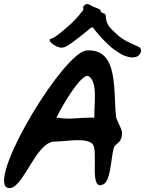

<svg xmlns="http://www.w3.org/2000/svg" viewBox="-20 -916 727 963"><path d="M480 -869C462 -879 447 -880 429 -893C415 -900 400 -892 397 -879C396 -873 400 -871 397 -865C363 -822 352 -810 311 -775C286 -753 256 -727 236 -722C210 -714 262 -676 289 -677C307 -677 322 -689 338 -700C352 -709 425 -766 429 -771C447 -786 446 -777 461 -759C490 -723 507 -707 541 -676C556 -664 591 -641 603 -637C628 -628 652 -623 672 -635C689 -648 694 -671 676 -681C648 -694 596 -713 564 -746C538 -771 516 -786 511 -827C511 -834 512 -839 507 -845C501 -852 489 -850 486 -857C485 -862 484 -866 480 -869ZM503 6C542 -25 537 -166 557 -186C583 -206 592 -217 592 -255C583 -286 573 -297 563 -325C546 -455 579 -673 415 -663C302 -656 -63 -55 10 22C87 69 153 -206 254 -206C311 -206 405 -227 442 -196C479 -166 420 55 503 6ZM263 -326C302 -405 388 -545 423 -535C470 -505 453 -416 453 -326C349 -326 348 -315 263 -326Z"/></svg>

Font: Carybe
Style: Regular
Weight: 400
Designer: Genilson Lima Santos
Foundry: Genilson Lima Santos
Version: Version 1.010;PS 001.010;hotconv 1.0.70;makeotf.lib2.5.58329